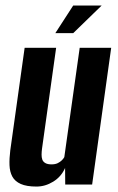

<svg xmlns="http://www.w3.org/2000/svg" viewBox="-20 -668 426 695"><path d="M112.1 7.3Q76.2 7.3 55.1 -2.1Q34 -11.6 24.6 -28.9Q15.3 -46.2 14.4 -70.2Q13.5 -94.2 17.2 -123.7L69.2 -495H183.2L132.2 -130.6Q130.6 -118.9 130.5 -108.6Q130.3 -98.4 133.1 -90.4Q135.9 -82.5 144 -77.8Q152 -73 166.5 -73Q180 -73 189.1 -77.5Q198.1 -82 204 -87.9Q209.9 -93.8 212.8 -99.3L268.5 -495H382.5L313.5 0H216.1L215.6 -59.9Q201.7 -28.3 172.7 -10.5Q143.8 7.3 112.1 7.3ZM180.3 -548.1 245 -648H348L245.1 -548.1Z"/></svg>

Font: Alumni Sans Thin
Style: Italic
Weight: 100
Italic angle: -8°
Designer: Robert E. Leuschke
Foundry: Robert E. Leuschke
Version: Version 1.016